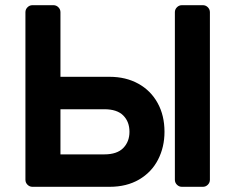

<svg xmlns="http://www.w3.org/2000/svg" viewBox="-20 -720 907 740"><path d="M186 -700Q197 -700 205 -692Q213 -684 213 -673V-424H402Q465 -424 513 -397.5Q561 -371 587.5 -323Q614 -275 614 -212Q614 -153 589 -104.5Q564 -56 516 -28Q468 0 402 0H105Q94 0 86 -8Q78 -16 78 -27V-673Q78 -684 86 -692Q94 -700 105 -700ZM789 -673V-27Q789 -16 781 -8Q773 0 762 0H681Q670 0 662 -8Q654 -16 654 -27V-673Q654 -684 662 -692Q670 -700 681 -700H762Q773 -700 781 -692Q789 -684 789 -673ZM382 -125Q431 -125 455 -149.5Q479 -174 479 -212Q479 -251 455 -275Q431 -299 382 -299H213V-125Z"/></svg>

Font: Hezaedrus Medium
Style: Regular
Weight: 500
Designer: Hubert & Fischer
Foundry: Hubert & Fischer
Version: Version 1.10;September 3, 2019;FontCreator 11.5.0.2425 64-bi